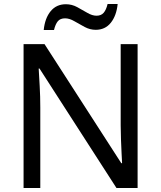

<svg xmlns="http://www.w3.org/2000/svg" viewBox="-20 -933 800 953"><path d="M663 0H558L176 -593H172Q174 -558 177 -506Q180 -454 180 -399V0H97V-714H201L582 -123H586Q585 -139 583.5 -171Q582 -203 580.5 -241Q579 -279 579 -311V-714H663ZM197 -784Q203 -843 231.5 -877.5Q260 -912 307 -912Q337 -912 363.5 -897.5Q390 -883 414 -869Q438 -855 459 -855Q482 -855 494.5 -869.5Q507 -884 514 -913H564Q558 -855 530 -820Q502 -785 455 -785Q427 -785 400.5 -799Q374 -813 349.5 -827.5Q325 -842 303 -842Q279 -842 267 -827.5Q255 -813 248 -784Z"/></svg>

Font: Noto Sans Khudawadi
Style: Regular
Weight: 400
Designer: Monotype Design Team
Foundry: Monotype Imaging Inc.
Version: Version 2.003; ttfautohint (v1.8.4.7-5d5b)